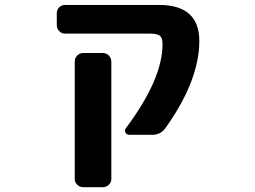

<svg xmlns="http://www.w3.org/2000/svg" viewBox="-20 -567 1040 784"><path d="M319.3 197.3Q305.7 197.3 295.4 187.5Q285.2 177.7 285.2 163.1V-315.4Q285.2 -330.1 295.4 -340.3Q305.7 -350.6 319.3 -350.6H399.4Q414.1 -350.6 424.3 -340.3Q434.6 -330.1 434.6 -315.4V163.1Q434.6 177.7 424.3 187.5Q414.1 197.3 399.4 197.3ZM507.8 -16.6Q497.1 -16.6 492.2 -25.9Q487.3 -35.2 494.1 -43.9Q643.6 -243.2 643.6 -386.7Q643.6 -411.1 633.8 -419.9Q623 -429.7 593.8 -429.7H246.1Q231.4 -429.7 221.7 -439.9Q211.9 -450.2 211.9 -463.9V-512.7Q211.9 -527.3 221.7 -537.1Q231.4 -546.9 246.1 -546.9H628.9Q793.9 -546.9 793.9 -399.4Q793.9 -314.5 754.9 -218.8Q720.7 -135.7 656.2 -44.9Q636.7 -16.6 601.6 -16.6Z"/></svg>

Font: Rounded-L Mgen+ 1mn bold
Style: Bold
Weight: 700
Designer: [Source Han Sans]
Ryoko NISHIZUKA  (kana & ideographs); Paul D. Hunt (Latin, Greek & Cyrillic); Wenlong ZHANG  (bopomofo
Version: Version 1.059.20150602